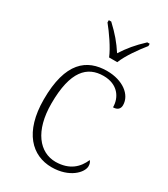

<svg xmlns="http://www.w3.org/2000/svg" viewBox="-191 -856 838 955"><g transform="rotate(30 228.5 -378.0)"><path d="M239 -606H286C303 -651 349 -715 380 -753V-766H366C319 -722 293 -690 263 -644C233 -690 206 -722 159 -766H145V-753C176 -715 221 -651 239 -606ZM264 10C366 10 421 -50 421 -86C421 -99 418 -108 411 -116C389 -65 348 -24 268 -23C175 -23 105 -107 105 -264C105 -451 169 -513 262 -513C343 -513 380 -458 380 -401C404 -401 418 -413 418 -435C418 -495 355 -543 265 -543C149 -543 62 -476 62 -263C62 -76 151 10 264 10Z"/></g></svg>

Font: Noto Serif Telugu ExtraLight
Style: Regular
Weight: 200
Designer: Jelle Bosma - Monotype Design Team
Foundry: Monotype Imaging Inc.
Version: Version 2.005